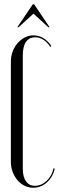

<svg xmlns="http://www.w3.org/2000/svg" viewBox="-20 -873 279 901"><path d="M31 -584Q31 -609 39.5 -631.5Q48 -654 62.5 -670.5Q77 -687 96 -697Q115 -707 137 -707Q187 -707 221 -657L216 -653Q186 -698 145 -698Q117 -698 102 -676.5Q87 -655 87 -614V-81Q87 -43 102 -22Q117 -1 143 -1Q174 -1 199 -24.5Q224 -48 231 -83L237 -82Q228 -42 200 -17Q172 8 136 8Q114 8 95 -1.5Q76 -11 62 -27.5Q48 -44 39.5 -66Q31 -88 31 -113ZM134 -853H140L213 -745H207L137 -809L67 -745H61Z"/></svg>

Font: Moniqa Cond Display
Style: Regular
Weight: 400
Width: 3
Designer: Rajesh Rajput
Foundry: Rajesh Rajput
Version: Version 1.000